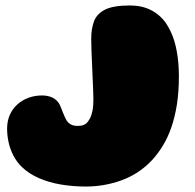

<svg xmlns="http://www.w3.org/2000/svg" viewBox="-20 -639 714 703"><path d="M294.5 44Q246.5 44 202.5 36.5Q158.5 29 122 13Q85.5 -3 59 -28.5Q40.5 -47 28.8 -70Q17 -93 11.5 -118Q6 -143 6 -167.5Q6 -196.5 16.2 -219Q26.5 -241.5 44.2 -257.2Q62 -273 85 -281.2Q108 -289.5 134 -289.5Q156.5 -289.5 173.8 -280.8Q191 -272 200 -253Q205.5 -239 210.8 -226Q216 -213 221.5 -202Q228 -189.5 238.8 -183.8Q249.5 -178 263 -178Q276 -178 283.8 -180.5Q291.5 -183 297.5 -188.5Q304 -195.5 309.5 -205.8Q315 -216 318.5 -233Q322 -250 322 -276Q322 -289.5 321 -311.2Q320 -333 319 -358.5Q318 -384 316.8 -410Q315.5 -436 314.8 -458.8Q314 -481.5 314 -497.5Q314 -533 324 -560.5Q334 -588 364.2 -603.5Q394.5 -619 455.5 -619Q499.5 -619 532.5 -602.2Q565.5 -585.5 587.5 -554.5Q596.5 -541 604.2 -525Q612 -509 617.8 -490.5Q623.5 -472 627.2 -451.2Q631 -430.5 633 -407.8Q635 -385 635 -360Q635 -303 627.8 -256.8Q620.5 -210.5 607.5 -173Q594.5 -135.5 576.5 -106Q558.5 -76.5 537 -53Q489.5 -2.5 426 20.8Q362.5 44 294.5 44Z"/></svg>

Font: Gluten ExtraBold
Style: Regular
Weight: 800
Designer: Tyler Finck
Foundry: Etcetera Type Company
Version: Version 1.300